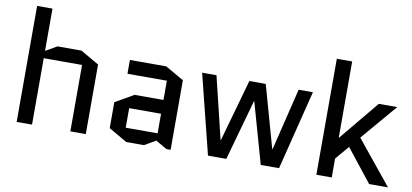

<svg xmlns="http://www.w3.org/2000/svg" viewBox="-69 -957 2554 1190"><g transform="rotate(10 1208.5 -362.5)"><path d="M176.8 0H80.1V-730H176.8V-463.9L248 -504.9H398.9L515.1 -438V0H418V-418H176.8Z M752 -205.1V-82H952.6V-205.1ZM770.5 4.9 654.8 -62V-225.1L770.5 -292H952.6V-413.1H704.6V-500H933.6L1049.8 -433.1V4.9H1023.9L952.6 -36.1L881.8 4.9Z M1616.2 0 1508.3 -381.8H1506.3L1399.4 0H1284.2L1159.2 -500H1249.5L1344.2 -108.9H1346.2L1456.5 -500H1559.6L1669.4 -108.9H1671.4L1766.6 -500H1856.4L1731.4 0Z M2063 -730V-251H2065.4L2271 -500H2387.2L2194.3 -273.9L2417 0H2298.3L2136.2 -205.1L2063 -119.1V0H1966.3V-730Z"/></g></svg>

Font: Quantico
Style: Regular
Weight: 400
Designer: Matt Desmond
Foundry: MADtype
Version: Version 2.002